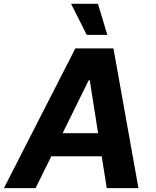

<svg xmlns="http://www.w3.org/2000/svg" viewBox="-42 -979 810 999"><path d="M143.1 0H-21.7L350.1 -727.3H548.3L678.3 0H513.5L487.2 -165.8H224.8ZM283.7 -285.9H468.4L425.1 -561.1H419.4ZM409.4 -797.6 327.8 -959.2H467.7L516.3 -797.6Z"/></svg>

Font: Karasuma Gothic
Style: Bold Italic
Weight: 700
Italic angle: 9.39998°
Designer: Rasmus Andersson / Ryoko Nishizuka
Foundry: Genbu
Version: Version 1.00